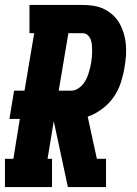

<svg xmlns="http://www.w3.org/2000/svg" viewBox="-31 -755 551 775"><path d="M-11 0V-114H23L49 -275H7L26 -389H68L107 -621H88V-735H302Q325 -735 347.5 -731.5Q370 -728 390 -718Q410 -708 425.5 -693.5Q441 -679 451.5 -660.5Q462 -642 468.5 -620.5Q475 -599 477 -576.5Q479 -554 477.5 -531Q476 -508 472 -485Q467 -454 457 -422.5Q447 -391 428 -363.5Q409 -336 381.5 -315.5Q354 -295 323 -284L360 -114H397V0H243L186 -266L161 -114H179V0ZM256 -389Q268 -389 279.5 -395Q291 -401 300 -410.5Q309 -420 315 -431.5Q321 -443 325 -454.5Q329 -466 332 -478Q335 -490 337 -502Q339 -514 340 -526Q341 -538 341 -550Q341 -562 340 -573.5Q339 -585 335 -595.5Q331 -606 322.5 -613.5Q314 -621 302 -621H245L206 -389Z"/></svg>

Font: Iosevka Slab Heavy Oblique
Style: Regular
Weight: 900
Italic angle: -9°
Monospace: yes
Designer: Belleve Invis
Foundry: Belleve Invis
Version: Version 11.1.1; ttfautohint (v1.8.3)